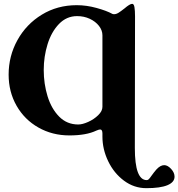

<svg xmlns="http://www.w3.org/2000/svg" viewBox="-20 -691 930 1001"><path d="M514 21V5Q514 -16 502 -16Q496 -16 482 -10Q430 15 342 15Q253 15 180.5 -26Q108 -67 66.5 -139.5Q25 -212 25 -302Q25 -399 71 -482Q117 -565 198 -614.5Q279 -664 380 -664Q431 -664 483.5 -649.5Q536 -635 565 -619Q568 -617 575 -617Q586 -617 598 -624.5Q610 -632 629 -647Q657 -671 669 -671Q678 -671 681 -653.5Q684 -636 684 -606L683 81Q683 248 745 248Q751 248 756 243Q761 238 770 225Q782 208 795 193Q816 170 836 170Q854 170 872 189.5Q890 209 890 230Q890 259 853 274.5Q816 290 743 290Q679 290 626.5 251Q574 212 544 149.5Q514 87 514 21ZM514 -134V-507Q514 -533 496 -556Q478 -579 448 -593Q418 -607 382 -607Q327 -607 287.5 -566Q248 -525 228 -460.5Q208 -396 208 -326Q208 -254 228 -189Q248 -124 288.5 -83Q329 -42 388 -42Q410 -42 440 -55.5Q470 -69 492 -90.5Q514 -112 514 -134Z"/></svg>

Font: EB Garamond ExtraBold
Style: Regular
Weight: 800
Designer: Georg Duffner and Octavio Pardo
Foundry: Georg Duffner
Version: Version 1.000